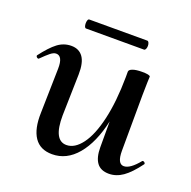

<svg xmlns="http://www.w3.org/2000/svg" viewBox="-106 -610 719 722"><g transform="rotate(20 254.0 -249.0)"><path d="M505 -80Q509 -80 512 -76.5Q515 -73 513 -70Q482 -28 455.5 -9.5Q429 9 400 9Q367 9 351.5 -12Q336 -33 336 -74V-177Q316 -87 274 -37Q232 13 174 13Q126 13 103 -21Q80 -55 82 -119L86 -297Q87 -348 60 -348Q50 -348 37.5 -338Q25 -328 6 -309Q4 -307 3 -307Q-1 -307 -4 -310.5Q-7 -314 -6 -317Q25 -358 49.5 -376.5Q74 -395 104 -395Q135 -395 151 -372.5Q167 -350 166 -303L162 -138Q161 -38 213 -38Q246 -38 274 -75.5Q302 -113 318.5 -184.5Q335 -256 336 -354V-376Q336 -384 349.5 -389Q363 -394 387 -394Q418 -394 420 -387L419 -363L418 -312L417 -89Q417 -37 443 -37Q468 -37 502 -79Q503 -80 505 -80ZM125 -493Q125 -500 127 -505.5Q129 -511 133 -511H365Q369 -511 371.5 -505.5Q374 -500 374 -493Q374 -486 371.5 -480.5Q369 -475 365 -475H133Q129 -475 127 -480.5Q125 -486 125 -493Z"/></g></svg>

Font: Cormorant Upright SemiBold
Style: Regular
Weight: 600
Designer: Christian Thalmann (Catharsis Fonts)
Foundry: Catharsis Fonts
Version: Version 3.302